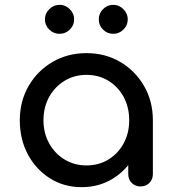

<svg xmlns="http://www.w3.org/2000/svg" viewBox="-20 -771 715 795"><path d="M318 4Q245 4 187 -32.5Q129 -69 95.5 -131.5Q62 -194 62 -273Q62 -352 98.5 -415Q135 -478 197.5 -514.5Q260 -551 338 -551Q416 -551 478 -514.5Q540 -478 576.5 -415Q613 -352 613 -273H574Q574 -194 540.5 -131.5Q507 -69 449 -32.5Q391 4 318 4ZM338 -86Q389 -86 429 -110.5Q469 -135 492 -177.5Q515 -220 515 -273Q515 -327 492 -369.5Q469 -412 429 -436.5Q389 -461 338 -461Q288 -461 247.5 -436.5Q207 -412 183.5 -369.5Q160 -327 160 -273Q160 -220 183.5 -177.5Q207 -135 247.5 -110.5Q288 -86 338 -86ZM562 1Q540 1 525.5 -13.5Q511 -28 511 -50V-203L530 -309L613 -273V-50Q613 -28 598.5 -13.5Q584 1 562 1ZM227 -631Q202 -631 184 -648.5Q166 -666 166 -691Q166 -715 184 -733Q202 -751 227 -751Q251 -751 269 -733Q287 -715 287 -691Q287 -666 269 -648.5Q251 -631 227 -631ZM449 -631Q424 -631 406.5 -648.5Q389 -666 389 -691Q389 -715 406.5 -733Q424 -751 449 -751Q473 -751 491 -733Q509 -715 509 -691Q509 -666 491 -648.5Q473 -631 449 -631Z"/></svg>

Font: Comfortaa
Style: Bold
Weight: 700
Designer: Johan Aakerlund
Foundry: Johan Aakerlund
Version: Version 3.104; ttfautohint (v1.8.1.43-b0c9)